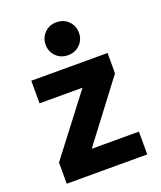

<svg xmlns="http://www.w3.org/2000/svg" viewBox="-135 -809 749 894"><g transform="rotate(-20 239.5 -361.5)"><path d="M251.5 -723Q287 -723 310.5 -699.5Q334 -676 334 -641.5Q334 -607 310.5 -583.5Q287 -560 251.5 -560Q216 -560 192.5 -583.5Q169 -607 169 -641.5Q169 -676 192.5 -699.5Q216 -723 251.5 -723ZM439 0H40V-105L262 -395H49V-507H427V-406L205 -113H439Z"/></g></svg>

Font: Hind Mysuru
Style: Bold
Weight: 700
Designer: Manushi Parikh, Hitesh Malaviya
Foundry: Indian Type Foundry
Version: Version 0.703;PS 1.0;hotconv 1.0.86;makeotf.lib2.5.63406